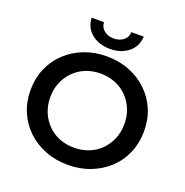

<svg xmlns="http://www.w3.org/2000/svg" viewBox="-157 -1046 1155 1198"><g transform="rotate(20 421.0 -447.0)"><path d="M422 10Q340 10 271 -17Q202 -44 151 -92.5Q100 -141 72 -206.5Q44 -272 44 -350Q44 -428 72 -493.5Q100 -559 151 -607.5Q202 -656 271 -683Q340 -710 421 -710Q503 -710 571.5 -683Q640 -656 691 -607.5Q742 -559 770 -493.5Q798 -428 798 -350Q798 -272 770 -206Q742 -140 691 -92Q640 -44 571.5 -17Q503 10 422 10ZM421 -104Q474 -104 519 -122Q564 -140 597 -173.5Q630 -207 648.5 -251.5Q667 -296 667 -350Q667 -404 648.5 -448.5Q630 -493 597 -526.5Q564 -560 519 -578Q474 -596 421 -596Q368 -596 323.5 -578Q279 -560 245.5 -526.5Q212 -493 193.5 -448.5Q175 -404 175 -350Q175 -297 193.5 -252Q212 -207 245 -173.5Q278 -140 323 -122Q368 -104 421 -104ZM421 -760Q348 -760 299.5 -799Q251 -838 248 -904H330Q332 -869 358 -849Q384 -829 421 -829Q458 -829 484.5 -849Q511 -869 512 -904H594Q591 -838 542.5 -799Q494 -760 421 -760Z"/></g></svg>

Font: Montserrat Thin SemiBold
Style: Regular
Weight: 600
Version: Version 9.000